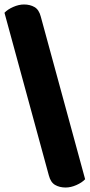

<svg xmlns="http://www.w3.org/2000/svg" viewBox="-20 -728 400 857"><path d="M360 72Q346 87 321 98Q296 109 273 109Q246 109 226 97.5Q206 86 198 55L0 -671Q14 -686 39 -697Q64 -708 87 -708Q114 -708 134 -696.5Q154 -685 162 -654Z"/></svg>

Font: Baloo Thambi
Style: Regular
Weight: 400
Designer: Aadarsh Rajan and Ek Type
Foundry: Ek Type
Version: Version 1.100;PS 1.000;hotconv 1.0.88;makeotf.lib2.5.647800;